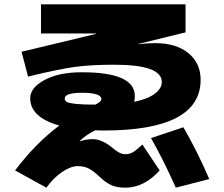

<svg xmlns="http://www.w3.org/2000/svg" viewBox="-20 -800 1040 890"><path d="M349 -146 350 -145Q381 -155 410 -155Q453 -155 502 -114Q536 -85 560 -85Q579 -85 594.5 -93.5Q610 -102 640 -130L720 -10Q648 70 560 70Q523 70 496.5 58.5Q470 47 438 16Q410 -10 389 -20Q368 -30 340 -30Q309 -30 269 -3.5Q229 23 195 70L50 -10Q146 -137 255 -218Q120 -256 120 -345Q120 -393 186 -429Q252 -465 360 -465Q605 -465 605 -355Q605 -342 602 -328Q665 -341 697.5 -365.5Q730 -390 730 -420Q730 -500 510 -500Q400 -500 324.5 -489.5Q249 -479 110 -445L80 -560L425 -643V-645H170V-780H840V-650L620 -596V-595Q659 -600 700 -600Q797 -600 853.5 -553.5Q910 -507 910 -430Q910 -195 460 -195Q453 -195 440 -195.5Q427 -196 421 -196Q376 -173 349 -146ZM680 -160 830 -210Q891 -106 950 30L795 70Q739 -56 680 -160ZM422 -315Q450 -329 450 -340Q450 -370 360 -370Q280 -370 280 -343Q280 -333 289.5 -327.5Q299 -322 330.5 -318.5Q362 -315 422 -315Z"/></svg>

Font: Mplus 1p Black
Style: Regular
Weight: 900
Version: Version 1.061